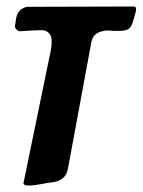

<svg xmlns="http://www.w3.org/2000/svg" viewBox="-20 -578 439 591"><path d="M62 -557Q144 -557 226 -557.5Q308 -558 390 -558Q399 -558 399 -551Q399 -544 396 -535L390 -514Q384 -491 371 -486.5Q358 -482 338 -483Q333 -483 328 -483Q323 -483 318 -484Q313 -484 307 -484Q301 -484 296 -482Q284 -480 274 -472Q264 -464 261 -447L189 -58Q182 -22 142 -17Q125 -15 105 -11Q85 -7 68 -7Q57 -7 54.5 -10Q52 -13 52 -15Q52 -17 53 -18L136 -421Q139 -435 139 -448Q139 -452 138.5 -458Q138 -464 135 -470Q126 -485 109 -485Q92 -485 76 -484Q60 -483 44 -482Q37 -481 31.5 -486.5Q26 -492 26 -497Q26 -501 28 -509Q28 -515 30 -523Q34 -546 56 -555Q56 -555 62 -557Z"/></svg>

Font: Bangerz
Style: Regular
Weight: 400
Designer: vernon adams
Foundry: Vernon Adams
Version: Version 2.10;February 7, 2025;FontCreator 13.0.0.2683 64-bit